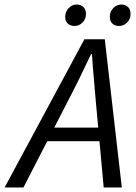

<svg xmlns="http://www.w3.org/2000/svg" viewBox="-71 -830 601 850"><path d="M-50.6 0 302.8 -656.3H392.9L468.3 0H388.1L353.5 -377Q349.4 -429.3 344.5 -482Q339.7 -534.7 336.1 -590.4H332.1Q305.8 -534.3 280.4 -482.7Q255 -431.1 226.7 -377L32.8 0ZM106.5 -204.9 121.8 -265.2H409.8L395.8 -204.9ZM258.4 -715Q240.5 -715 229.1 -725.6Q217.7 -736.3 217.7 -755.7Q217.7 -778.2 232.8 -794Q248 -809.9 268.8 -809.9Q286.7 -809.9 298.1 -799Q309.6 -788.1 309.6 -767.9Q309.6 -745.9 294.4 -730.4Q279.2 -715 258.4 -715ZM455.9 -715Q438 -715 426.6 -725.6Q415.2 -736.3 415.2 -755.7Q415.2 -778.2 430.3 -794Q445.5 -809.9 466.3 -809.9Q484.2 -809.9 495.6 -799Q507 -788.1 507 -767.9Q507 -745.9 491.9 -730.4Q476.7 -715 455.9 -715Z"/></svg>

Font: Source Sans 3
Style: Italic
Weight: 200
Italic angle: -11°
Designer: Paul D. Hunt
Foundry: Adobe
Version: Version 3.046;hotconv 1.0.118;makeotfexe 2.5.65603